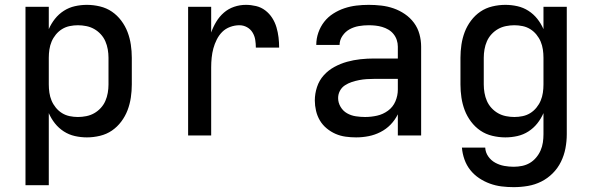

<svg xmlns="http://www.w3.org/2000/svg" viewBox="-20 -558 2440 791"><path d="M85 205V-530H181V-438Q191 -461 206.5 -480.5Q222 -500 243 -513.5Q264 -527 288.5 -532.5Q313 -538 338 -538Q365 -538 392 -531.5Q419 -525 441 -510Q463 -495 479.5 -473Q496 -451 505.5 -426Q515 -401 519 -374Q523 -347 523 -320V-210Q523 -183 519 -156Q515 -129 505.5 -104Q496 -79 479.5 -57Q463 -35 441 -20Q419 -5 392 1.5Q365 8 338 8Q313 8 288.5 2.5Q264 -3 243 -16.5Q222 -30 206.5 -49.5Q191 -69 181 -92V205ZM301 -76Q318 -76 335.5 -79.5Q353 -83 368 -91.5Q383 -100 395 -113Q407 -126 414 -142Q421 -158 424 -175.5Q427 -193 427 -210V-320Q427 -337 424 -354.5Q421 -372 414 -388Q407 -404 395 -417Q383 -430 368 -438.5Q353 -447 335.5 -450.5Q318 -454 301 -454Q284 -454 267 -450.5Q250 -447 235.5 -438Q221 -429 210 -415.5Q199 -402 192.5 -386.5Q186 -371 183.5 -354Q181 -337 181 -320V-210Q181 -193 183.5 -176Q186 -159 192.5 -143.5Q199 -128 210 -114.5Q221 -101 235.5 -92Q250 -83 267 -79.5Q284 -76 301 -76Z M755 0V-530H850V-424Q858 -447 871 -468.5Q884 -490 902.5 -506Q921 -522 944.5 -530Q968 -538 993 -538Q1014 -538 1035 -533Q1056 -528 1073 -515Q1090 -502 1101.5 -484Q1113 -466 1119 -445.5Q1125 -425 1127.5 -404Q1130 -383 1130 -362H1034Q1034 -378 1031.5 -394Q1029 -410 1020.5 -424Q1012 -438 997.5 -446Q983 -454 966 -454Q947 -454 928 -447Q909 -440 895.5 -426.5Q882 -413 873 -395Q864 -377 859 -358.5Q854 -340 852 -320Q850 -300 850 -281V0Z M1447 8Q1425 8 1403.5 5Q1382 2 1362.5 -6.5Q1343 -15 1326 -29Q1309 -43 1298 -61.5Q1287 -80 1282 -101.5Q1277 -123 1277 -144Q1277 -172 1286 -199.5Q1295 -227 1314 -248Q1333 -269 1358 -282.5Q1383 -296 1410 -303.5Q1437 -311 1465 -314Q1493 -317 1521 -317H1619V-366Q1619 -380 1614.5 -393.5Q1610 -407 1601 -418Q1592 -429 1580 -436Q1568 -443 1554.5 -447Q1541 -451 1527 -452.5Q1513 -454 1499 -454Q1478 -454 1458 -450.5Q1438 -447 1420.5 -437.5Q1403 -428 1391 -410.5Q1379 -393 1379 -373Q1379 -373 1379 -373Q1379 -373 1379 -373H1283Q1283 -373 1283 -373Q1283 -373 1283 -374Q1283 -399 1291.5 -423.5Q1300 -448 1315.5 -468Q1331 -488 1353 -502Q1375 -516 1399 -524Q1423 -532 1448 -535Q1473 -538 1499 -538Q1525 -538 1551 -535Q1577 -532 1601.5 -523.5Q1626 -515 1648 -500Q1670 -485 1685.5 -464Q1701 -443 1708 -417.5Q1715 -392 1715 -366V0H1619V-87Q1607 -63 1589 -44.5Q1571 -26 1547.5 -14Q1524 -2 1498.5 3Q1473 8 1447 8ZM1484 -76Q1509 -76 1533.5 -81.5Q1558 -87 1578.5 -102Q1599 -117 1609 -140.5Q1619 -164 1619 -189V-233H1521Q1506 -233 1490.5 -232Q1475 -231 1459.5 -228Q1444 -225 1429 -220Q1414 -215 1401 -206.5Q1388 -198 1380.5 -184Q1373 -170 1373 -154Q1373 -135 1383 -118Q1393 -101 1409.5 -91.5Q1426 -82 1445.5 -79Q1465 -76 1484 -76Z M2096 213Q2071 213 2046.5 210Q2022 207 1998.5 198.5Q1975 190 1954 176Q1933 162 1917.5 142.5Q1902 123 1893.5 99Q1885 75 1883 50H1979Q1980 70 1991.5 86.5Q2003 103 2020.5 112.5Q2038 122 2057.5 125.5Q2077 129 2096 129Q2114 129 2131 125.5Q2148 122 2162.5 113.5Q2177 105 2188.5 91.5Q2200 78 2207 62Q2214 46 2216.5 29Q2219 12 2219 -5V-92Q2209 -69 2193.5 -49.5Q2178 -30 2157 -16.5Q2136 -3 2111.5 2.5Q2087 8 2062 8Q2035 8 2008 1.5Q1981 -5 1959 -20Q1937 -35 1920.5 -57Q1904 -79 1894.5 -104Q1885 -129 1881 -156Q1877 -183 1877 -210V-320Q1877 -347 1881 -374Q1885 -401 1894.5 -426Q1904 -451 1920.5 -473Q1937 -495 1959 -510Q1981 -525 2008 -531.5Q2035 -538 2062 -538Q2087 -538 2111.5 -532.5Q2136 -527 2157 -513.5Q2178 -500 2193.5 -480.5Q2209 -461 2219 -438V-530H2315V-5Q2315 24 2309.5 53Q2304 82 2291 108.5Q2278 135 2257 156Q2236 177 2210 190Q2184 203 2155 208Q2126 213 2096 213ZM2099 -76Q2116 -76 2133 -79.5Q2150 -83 2164.5 -92Q2179 -101 2190 -114.5Q2201 -128 2207.5 -143.5Q2214 -159 2216.5 -176Q2219 -193 2219 -210V-320Q2219 -337 2216.5 -354Q2214 -371 2207.5 -386.5Q2201 -402 2190 -415.5Q2179 -429 2164.5 -438Q2150 -447 2133 -450.5Q2116 -454 2099 -454Q2082 -454 2064.5 -450.5Q2047 -447 2032 -438.5Q2017 -430 2005 -417Q1993 -404 1986 -388Q1979 -372 1976 -354.5Q1973 -337 1973 -320V-210Q1973 -193 1976 -175.5Q1979 -158 1986 -142Q1993 -126 2005 -113Q2017 -100 2032 -91.5Q2047 -83 2064.5 -79.5Q2082 -76 2099 -76Z"/></svg>

Font: Iosevka Curly Medium Extended
Style: Regular
Weight: 500
Width: 7
Monospace: yes
Designer: Belleve Invis
Foundry: Belleve Invis
Version: Version 11.1.0; ttfautohint (v1.8.3)